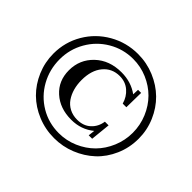

<svg xmlns="http://www.w3.org/2000/svg" viewBox="-157 -933 1134 1134"><g transform="rotate(45 410.5 -365.5)"><path d="M410.6 -14.2Q336.9 -14.2 271 -41.5Q205.1 -68.8 157.7 -115.7Q110.4 -162.6 82.5 -227.8Q54.7 -293 54.7 -365.2Q54.7 -461.4 102.3 -542.2Q149.9 -623 231.9 -669.9Q314 -716.8 410.6 -716.8Q483.4 -716.8 549.3 -689.2Q615.2 -661.6 662.8 -614.7Q710.4 -567.9 738.5 -502.7Q766.6 -437.5 766.6 -365.2Q766.6 -289.6 737.5 -223.4Q708.5 -157.2 659.7 -111.8Q610.8 -66.4 546.1 -40.3Q481.4 -14.2 410.6 -14.2ZM409.2 -54.7Q472.2 -54.7 529.3 -79.3Q586.4 -104 627.7 -145.5Q668.9 -187 693.1 -244.6Q717.3 -302.2 717.3 -365.2Q717.3 -429.2 693.1 -486.8Q668.9 -544.4 627.7 -585.9Q586.4 -627.4 529.8 -651.6Q473.1 -675.8 410.6 -675.8Q327.1 -675.8 256.6 -634.3Q186 -592.8 145.3 -521.7Q104.5 -450.7 104.5 -367.2Q104.5 -281.7 144.5 -210Q184.6 -138.2 254.6 -96.4Q324.7 -54.7 409.2 -54.7ZM405.3 -162.6Q310.5 -162.6 249.8 -217.3Q189 -272 189 -359.9Q189 -449.7 252.9 -510.5Q316.9 -571.3 418 -571.3Q498.5 -571.3 558.1 -527.8L559.6 -566.9H585.4L583.5 -445.3H553.2Q541 -490.2 507.3 -519.3Q473.6 -548.3 425.8 -548.3Q361.8 -548.3 322.3 -500.7Q282.7 -453.1 282.7 -371.6Q282.7 -334.5 291.7 -301.8Q300.8 -269 318.6 -243.2Q336.4 -217.3 365 -202.4Q393.6 -187.5 429.7 -187.5Q481.9 -187.5 514.6 -217.8Q547.4 -248 554.2 -295.4H585L572.3 -170.9H543.5L548.3 -212.4Q487.8 -162.6 405.3 -162.6Z"/></g></svg>

Font: Elstob Medium
Style: Regular
Weight: 500
Designer: Peter S. Baker
Version: Version 1.015